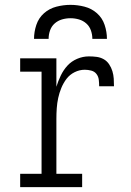

<svg xmlns="http://www.w3.org/2000/svg" viewBox="-20 -770 540 790"><path d="M63 0V-55H151V-475H63V-530H212V-413Q219 -436 230 -459Q241 -482 257.5 -500Q274 -518 297.5 -528Q321 -538 346 -538Q362 -538 377.5 -536Q393 -534 406.5 -526.5Q420 -519 429 -505.5Q438 -492 442.5 -477Q447 -462 448 -446.5Q449 -431 449 -415H388Q388 -428 386.5 -441.5Q385 -455 377 -465.5Q369 -476 355.5 -479.5Q342 -483 329 -483Q307 -483 287 -473Q267 -463 254 -446Q241 -429 232.5 -408.5Q224 -388 219.5 -367Q215 -346 213.5 -324.5Q212 -303 212 -281V-55H318V0ZM120 -610Q120 -639 129.5 -667.5Q139 -696 161 -715.5Q183 -735 212 -742.5Q241 -750 270 -750Q299 -750 328 -742.5Q357 -735 379 -715.5Q401 -696 410.5 -667.5Q420 -639 420 -610H360Q360 -628 354 -645Q348 -662 335 -673.5Q322 -685 305 -690Q288 -695 270 -695Q252 -695 235 -690Q218 -685 205 -673.5Q192 -662 186 -645Q180 -628 180 -610Z"/></svg>

Font: Iosevka Slab Light
Style: Regular
Weight: 300
Monospace: yes
Designer: Belleve Invis
Foundry: Belleve Invis
Version: Version 11.1.0; ttfautohint (v1.8.3)